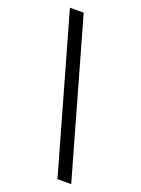

<svg xmlns="http://www.w3.org/2000/svg" viewBox="-171 -866 790 1076"><g transform="rotate(20 224.5 -328.5)"><path d="M52 -792H134L397 135H315Z"/></g></svg>

Font: hexltelugu05
Style: Book
Weight: 400
Designer: Jelle Bosma - Monotype Design Team
Foundry: Monotype Imaging Inc.
Version: Version 2.003